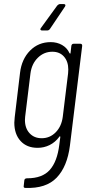

<svg xmlns="http://www.w3.org/2000/svg" viewBox="-20 -718 434 939"><path d="M298 -686 224 -576Q219 -569 211 -569H185Q180 -569 178 -572.5Q176 -576 180 -581L260 -691Q267 -698 273 -698H292Q298 -698 299.5 -694.5Q301 -691 298 -686ZM340 -504H373Q382 -504 382 -494L322 -6Q309 97 257 151Q205 205 104 201Q94 201 96 191L99 164Q100 154 113 154Q187 154 223.5 113Q260 72 270 -10L275 -48Q275 -51 273 -51.5Q271 -52 270 -49Q250 -22 222.5 -8.5Q195 5 164 5Q111 5 80.5 -28.5Q50 -62 50 -118Q50 -127 52 -145L78 -362Q86 -429 127 -470.5Q168 -512 228 -512Q259 -512 283.5 -498Q308 -484 320 -458Q322 -456 323.5 -456Q325 -456 325 -459L329 -494Q331 -504 340 -504ZM287 -147 313 -359Q314 -365 314 -378Q314 -417 293 -441Q272 -465 236 -465Q195 -465 165 -435.5Q135 -406 129 -359L103 -147Q102 -141 102 -131Q102 -91 124.5 -66.5Q147 -42 184 -42Q224 -42 252.5 -71Q281 -100 287 -147Z"/></svg>

Font: Barlow Condensed Light
Style: Italic
Weight: 300
Width: 3
Italic angle: -7°
Designer: Jeremy Tribby
Foundry: Tribby Type
Version: Version 1.408